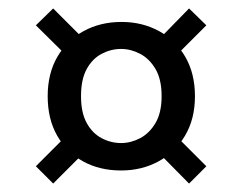

<svg xmlns="http://www.w3.org/2000/svg" viewBox="-20 -525 573 455"><path d="M267 -121Q216 -121 177 -142.5Q138 -164 115.5 -203.5Q93 -243 93 -297Q93 -351 116 -390.5Q139 -430 178.5 -451.5Q218 -473 268 -473Q317 -473 356.5 -451.5Q396 -430 419 -390.5Q442 -351 442 -297Q442 -243 418.5 -203.5Q395 -164 355.5 -142.5Q316 -121 267 -121ZM106 -90 65 -131 148 -214 191 -175ZM428 -90 349 -170 389 -211 469 -131ZM267 -186Q290 -186 312 -197.5Q334 -209 348.5 -233.5Q363 -258 363 -297Q363 -337 348.5 -361.5Q334 -386 312 -397.5Q290 -409 267 -409Q243 -409 221 -397.5Q199 -386 185.5 -361.5Q172 -337 172 -297Q172 -258 185.5 -233.5Q199 -209 221 -197.5Q243 -186 267 -186ZM147 -384 65 -465 106 -505 188 -423ZM384 -380 347 -422 428 -505 469 -465Z"/></svg>

Font: DM Sans 11pt
Style: Regular
Weight: 400
Version: Version 4.004;gftools[0.9.30]